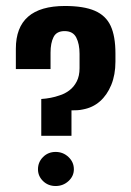

<svg xmlns="http://www.w3.org/2000/svg" viewBox="-20 -614 439 642"><path d="M118 -160V-283Q134 -284 149.5 -287Q165 -290 179 -295Q196 -300 211.5 -311.5Q227 -323 236.5 -341.5Q246 -360 246 -386V-434Q246 -467 235 -488.5Q224 -510 196 -510Q169 -510 159 -490Q149 -470 149 -438V-383H33V-451Q33 -594 197 -594Q260 -594 297 -578Q334 -562 350 -527.5Q366 -493 366 -435V-408Q366 -364 352 -330Q338 -296 314 -275Q290 -254 257 -248Q248 -246 239 -245.5Q230 -245 219 -245V-160ZM166 8Q141 8 124 -8.5Q107 -25 107 -48Q107 -72 124 -89Q141 -106 166 -106Q191 -106 209 -89Q227 -72 227 -48Q227 -25 209 -8.5Q191 8 166 8Z"/></svg>

Font: Alumni Sans Thin
Style: Bold
Weight: 700
Version: Version 1.018